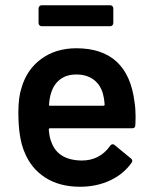

<svg xmlns="http://www.w3.org/2000/svg" viewBox="-20 -703 580 732"><path d="M497 -257 496 -226Q496 -214 484 -214H171Q166 -214 166 -209Q169 -176 175 -164Q199 -92 292 -91Q360 -91 400 -147Q404 -153 410 -153Q414 -153 417 -150L479 -99Q488 -92 482 -83Q451 -39 399.5 -15Q348 9 285 9Q207 9 152.5 -26Q98 -61 73 -124Q50 -178 50 -274Q50 -332 62 -368Q82 -438 137.5 -478.5Q193 -519 271 -519Q468 -519 493 -313Q497 -288 497 -257ZM175 -349Q169 -332 167 -305Q165 -300 171 -300H374Q379 -300 379 -305Q377 -330 373 -343Q364 -379 337.5 -399Q311 -419 271 -419Q234 -419 209.5 -400.5Q185 -382 175 -349ZM127 -615V-671Q127 -676 130.5 -679.5Q134 -683 139 -683H400Q405 -683 408.5 -679.5Q412 -676 412 -671V-615Q412 -610 408.5 -606.5Q405 -603 400 -603H139Q134 -603 130.5 -606.5Q127 -610 127 -615Z"/></svg>

Font: Amber EN SemiBold
Style: Regular
Weight: 600
Designer: Jeremy Tribby
Foundry: Tribby Type
Version: Version 1.408 November 24, 2021